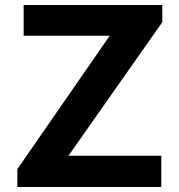

<svg xmlns="http://www.w3.org/2000/svg" viewBox="-20 -743 710 763"><path d="M49 0H621V-124H252L625 -655V-723H74V-601H416L49 -71Z"/></svg>

Font: United Sans
Style: Bold
Weight: 700
Designer: Pablo Impallari, Rodrigo Fuenzalida (Modified by Dan O. Williams)
Version: Version 1.000;PS 001.000;hotconv 1.0.88;makeotf.lib2.5.64775